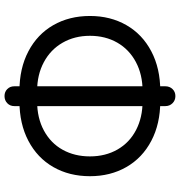

<svg xmlns="http://www.w3.org/2000/svg" viewBox="8 -782 823 880"><g transform="rotate(90 420.0 -341.5)"><path d="M52.7 -341.8Q52.7 -435.5 94.7 -508.8Q136.7 -582 214.8 -623Q293 -664.1 396.5 -664.1H443.4Q546.9 -664.1 625 -623Q703.1 -582 745.1 -508.8Q787.1 -435.5 787.1 -341.8Q787.1 -247.1 745.1 -173.8Q703.1 -100.6 625 -59.6Q546.9 -18.6 443.4 -18.6H396.5Q293 -18.6 214.8 -59.6Q136.7 -100.6 94.7 -173.8Q52.7 -247.1 52.7 -341.8ZM696.3 -341.8Q696.3 -413.1 664.6 -468.3Q632.8 -523.4 575.2 -553.2Q517.6 -583 443.4 -583H396.5Q321.3 -583 263.7 -552.2Q206.1 -521.5 174.8 -466.8Q143.6 -412.1 143.6 -341.8Q143.6 -271.5 175.3 -216.3Q207 -161.1 264.6 -130.4Q322.3 -99.6 396.5 -99.6H443.4Q520.5 -99.6 578.1 -130.9Q635.7 -162.1 666 -216.8Q696.3 -271.5 696.3 -341.8ZM375 4.9V-687.5Q375 -707 387.7 -720.2Q400.4 -733.4 419.9 -733.4Q439.5 -733.4 452.6 -720.2Q465.8 -707 465.8 -687.5V4.9Q465.8 24.4 452.6 37.1Q439.5 49.8 419.9 49.8Q400.4 49.8 387.7 37.1Q375 24.4 375 4.9Z"/></g></svg>

Font: jf-openhuninn-2.1
Style: Regular
Weight: 400
Designer: [Kosugi Maru]
Designed by MOTOYA      

[Varela Round]
Joe Prince (Latin component); Avraham Cornfeld (Hebrew component)
Foundry: justfont Co., Ltd.
Version: 2.1